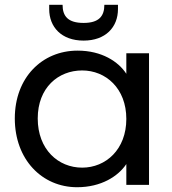

<svg xmlns="http://www.w3.org/2000/svg" viewBox="-20 -774 721 804"><path d="M303 10C404 10 475 -36 509 -87V0H604V-551H509V-465C476 -516 406 -562 305 -562C156 -562 42 -449 42 -278C42 -106 156 10 303 10ZM138 -278C138 -407 224 -479 324 -479C423 -479 509 -404 509 -276C509 -148 423 -72 324 -72C224 -72 138 -148 138 -278ZM186 -736C186 -661 237 -604 330 -604C422 -604 474 -660 474 -736V-754H417C417 -706 394 -678 330 -678C265 -678 242 -706 242 -754H186Z"/></svg>

Font: Malmofest
Style: Regular
Weight: 400
Designer: Jonny Pinhorn (Poppins), Kolossal
Version: Version 1.004;Glyphs 3.1.2 (3151)